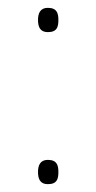

<svg xmlns="http://www.w3.org/2000/svg" viewBox="-20 -462 246 490"><path d="M77 -411C77 -394 82 -380 102 -380C126 -380 129 -394 129 -411C129 -427 126 -442 102 -442C82 -442 77 -427 77 -411ZM77 -23C77 -6 82 8 102 8C126 8 129 -6 129 -23C129 -39 126 -54 102 -54C82 -54 77 -39 77 -23Z"/></svg>

Font: Noto Sans Kannada Condensed Thin
Style: Regular
Weight: 100
Width: 3
Designer: Jelle Bosma - Monotype Design Team
Foundry: Monotype Imaging Inc.
Version: Version 2.005